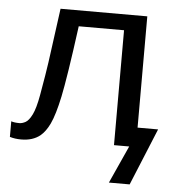

<svg xmlns="http://www.w3.org/2000/svg" viewBox="-50 -574 697 773"><g transform="rotate(5 298.5 -188.0)"><path d="M418.5 151.9 487.3 0H425.8V-464.4H242.7Q228.5 -357.9 217.3 -286.1Q206.1 -214.4 198.2 -176.8Q182.6 -102.5 164.6 -64.5Q148.9 -31.7 127.9 -14.2Q98.1 9.8 51.3 9.8Q25.9 9.8 5.4 3.4V-59.6Q18.1 -55.2 38.6 -55.2Q50.3 -55.2 63.5 -62.5Q76.7 -69.8 89.4 -95.2Q102.1 -120.6 111.8 -174.8Q117.7 -207 125.7 -256.1Q133.8 -305.2 142.1 -369.6L163.6 -528.3H514.2V-78.6H597.2L502.4 151.9Z"/></g></svg>

Font: Arimo
Style: Regular
Weight: 400
Designer: Steve Matteson
Foundry: Monotype Imaging Inc.
Version: Version 1.33